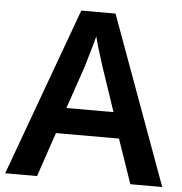

<svg xmlns="http://www.w3.org/2000/svg" viewBox="-52 -767 774 816"><g transform="rotate(5 335.5 -358.5)"><path d="M534 0 469 -189H200L136 0H0L262 -717H408L670 0ZM374 -483Q370 -497 362 -521Q354 -545 346.5 -570.5Q339 -596 335 -613Q330 -593 322.5 -567Q315 -541 308 -518Q301 -495 298 -483L235 -299H436Z"/></g></svg>

Font: Noto Sans Gujarati UI SemiBold
Style: Regular
Weight: 600
Designer: Jelle Bosma - Monotype Design Team, Universal Thirst
Foundry: Monotype Imaging Inc.
Version: Version 2.106; ttfautohint (v1.8.4.7-5d5b)